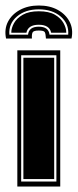

<svg xmlns="http://www.w3.org/2000/svg" viewBox="-54 -678 283 698"><path d="M9 0V-495H165V0ZM23 -18H151V-477H23ZM31 -27V-468H143V-27ZM87 -658Q127 -658 156 -642Q185 -626 199 -599Q213 -572 206 -538H113Q112 -556 108.5 -561.5Q105 -567 87 -567Q69 -567 65 -561Q61 -555 62 -538H-32Q-39 -572 -25 -599Q-11 -626 18.5 -642Q48 -658 87 -658ZM87 -644Q38 -644 7.5 -618Q-23 -592 -20 -552H48Q51 -581 87 -581Q123 -581 126 -552H194Q197 -592 166.5 -618Q136 -644 87 -644ZM87 -637Q124 -637 145.5 -624.5Q167 -612 177 -594Q187 -576 187 -559H132Q126 -588 87 -588Q48 -588 42 -559H-13Q-13 -576 -3 -594Q7 -612 29 -624.5Q51 -637 87 -637Z"/></svg>

Font: Alumni Sans Collegiate One SC
Style: Regular
Weight: 400
Designer: Robert E. Leuschke
Foundry: Robert E. Leuschke
Version: Version 1.100